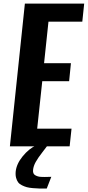

<svg xmlns="http://www.w3.org/2000/svg" viewBox="-20 -830 498 1089"><path d="M245.1 239.3Q232.9 239.3 222.9 239.3Q212.9 239.3 204.6 239.3Q188.5 238.8 167.2 237.1Q146 235.4 132.3 231.7Q118.7 228 104.5 220.9Q90.3 213.9 83 204.1Q75.2 193.4 71.3 178.7Q68.4 168.5 68.4 156.7Q68.4 150.9 68.8 144.5Q73.2 99.6 108.9 56.2Q144.5 12.7 186 -5.9H250.5Q247.1 -0.5 221.4 32.2Q195.8 64.9 182.6 88.6Q169.4 112.3 167.5 134.3Q166.5 144.5 169.4 152.1Q172.4 159.7 179.7 163.8Q187 168 194.8 170.4Q202.6 172.9 214.1 173.3Q225.6 173.8 233.9 173.8Q242.2 173.8 254.2 173.3Q266.1 172.9 271 172.9ZM36.1 0 121.1 -809.6H457.5L446.8 -707H254.9L230 -471.7H382.3L372.1 -369.6H219.7L190.9 -100.1H385.7L375 0Z"/></svg>

Font: Oswald
Style: Medium
Weight: 500
Designer: Vernon Adams
Foundry: Vernon Adams
Version: 3.0; ttfautohint (v0.94.23-7a4d-dirty) -l 8 -r 50 -G 150 -x 